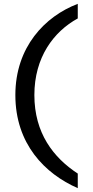

<svg xmlns="http://www.w3.org/2000/svg" viewBox="-20 -820 485 1000"><path d="M60 -325C60 -70 214 85 385 160V84C258 1 159 -127 159 -325C159 -521 259 -655 385 -724V-800C214 -735 60 -575 60 -325Z"/></svg>

Font: Goli Medium
Style: Regular
Weight: 500
Designer: jaikishan Patel
Foundry: MagicType
Version: Version 1.000;Glyphs 3.2 (3242)